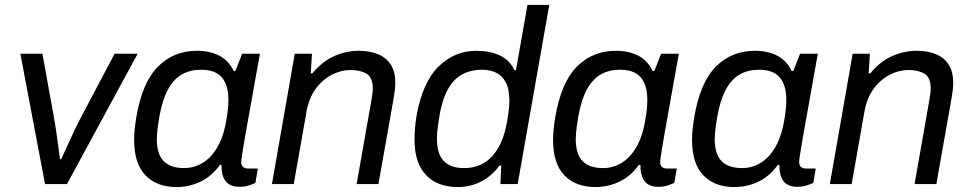

<svg xmlns="http://www.w3.org/2000/svg" viewBox="-20 -743 3910 775"><path d="M161.8 0 62.2 -526H151.2L198.8 -263.3Q202.2 -244.4 206.5 -215.2Q210.7 -186.1 214.9 -155.6Q219.2 -125.1 222.2 -100.5H227.2Q237.5 -124 251.5 -154.2Q265.4 -184.4 279.3 -213.9Q293.2 -243.4 303.7 -263.3L442.5 -526H535.6L250.4 0Z M692 12Q613.1 12 567.2 -35.2Q521.4 -82.4 521.4 -178.8Q521.4 -198.8 523.6 -220.7Q525.9 -242.7 529.9 -267.7Q553.4 -409.5 617.3 -473.8Q681.1 -538 774.6 -538Q827.4 -538 865.4 -518.2Q903.5 -498.3 923.5 -456.3H930.1L957.4 -526H1029.1L1006.9 -402.4Q1001.3 -368.3 993.8 -328.4Q986.3 -288.4 979.4 -248.9Q972.4 -209.3 966.5 -175.4Q960.6 -141.5 957.2 -118.3Q953.8 -95.1 953.8 -88.8Q953.8 -75.7 961.1 -69.2Q968.4 -62.7 981.4 -62.7H1020.8L1010.9 -4.9Q1000.9 0.1 984.2 5.6Q967.5 11.1 946.1 11.1Q918.3 11.1 901.3 -1.4Q884.4 -14 878.4 -37.6Q876.2 -45.7 875.1 -55.6Q873.9 -65.5 874.4 -76.2L867.8 -77.6Q835.3 -31.8 789.6 -9.9Q743.8 12 692 12ZM724.4 -64.5Q750 -64.5 775.8 -74.4Q801.7 -84.2 824.8 -106.1Q847.9 -128.1 865.9 -164.8Q883.8 -201.5 893.1 -254.7Q898.5 -285.7 900.2 -304.9Q901.9 -324.1 901.9 -339.4Q901.9 -399.2 875.7 -430.4Q849.5 -461.5 791.3 -461.5Q748.2 -461.5 715 -443.1Q681.8 -424.6 658.8 -383.3Q635.7 -342 623.4 -273.1Q619.4 -249.6 617.2 -233.1Q615 -216.6 614 -204.2Q613 -191.8 613 -181.4Q613 -120.9 640.6 -92.7Q668.2 -64.5 724.4 -64.5Z M1077.7 0 1169.7 -526H1239.4L1234.3 -446.7H1240.8Q1279.5 -494.1 1328 -516.1Q1376.5 -538 1428.1 -538Q1470.6 -538 1503.7 -525.2Q1536.8 -512.4 1556.1 -484Q1575.5 -455.7 1575.5 -409Q1575.5 -394.6 1573.7 -378.8Q1571.9 -363 1568.8 -345.6L1507.6 0H1419.6L1479.7 -341.2Q1481.7 -353.8 1483.2 -365.2Q1484.8 -376.5 1484.8 -385.7Q1484.8 -430 1459.8 -445.2Q1434.8 -460.4 1395 -460.4Q1356.7 -460.4 1319.4 -441.3Q1282.1 -422.3 1254.5 -384.9Q1227 -347.5 1217.1 -291.6L1165.7 0Z M1828.5 12Q1745 12 1699.1 -36.9Q1653.2 -85.7 1653.2 -178.8Q1653.2 -200.2 1655 -224Q1656.8 -247.9 1661.2 -274.8Q1685.3 -410.4 1749.9 -474.2Q1814.5 -538 1903.5 -538Q1956 -538 1996.4 -519.8Q2036.8 -501.5 2056.2 -459.9H2062.7L2109.1 -723H2197.1L2069.6 0H2000L2003.2 -74.6H1996.2Q1963.4 -30.8 1920.4 -9.4Q1877.4 12 1828.5 12ZM1852.9 -64.5Q1923.1 -64.5 1967.2 -113Q2011.3 -161.5 2026.6 -251.9Q2032.1 -283.5 2034 -302.2Q2036 -321 2036 -335.8Q2036 -384.1 2021.1 -411.5Q2006.3 -438.9 1981.4 -450.2Q1956.4 -461.5 1926.2 -461.5Q1855.1 -461.5 1813.1 -417.7Q1771.1 -373.8 1754.3 -278.2Q1750.4 -253.6 1747.9 -236.3Q1745.4 -219 1744.6 -206.4Q1743.8 -193.7 1743.8 -182.8Q1743.8 -120.4 1771.9 -92.5Q1800 -64.5 1852.9 -64.5Z M2383 12Q2304.1 12 2258.2 -35.2Q2212.4 -82.4 2212.4 -178.8Q2212.4 -198.8 2214.6 -220.7Q2216.9 -242.7 2220.9 -267.7Q2244.4 -409.5 2308.3 -473.8Q2372.1 -538 2465.6 -538Q2518.4 -538 2556.4 -518.2Q2594.5 -498.3 2614.5 -456.3H2621.1L2648.4 -526H2720.1L2697.9 -402.4Q2692.3 -368.3 2684.8 -328.4Q2677.3 -288.4 2670.4 -248.9Q2663.4 -209.3 2657.5 -175.4Q2651.6 -141.5 2648.2 -118.3Q2644.8 -95.1 2644.8 -88.8Q2644.8 -75.7 2652.1 -69.2Q2659.4 -62.7 2672.4 -62.7H2711.8L2701.9 -4.9Q2691.9 0.1 2675.2 5.6Q2658.5 11.1 2637.1 11.1Q2609.3 11.1 2592.3 -1.4Q2575.4 -14 2569.4 -37.6Q2567.2 -45.7 2566.1 -55.6Q2564.9 -65.5 2565.4 -76.2L2558.8 -77.6Q2526.3 -31.8 2480.6 -9.9Q2434.8 12 2383 12ZM2415.4 -64.5Q2441 -64.5 2466.8 -74.4Q2492.7 -84.2 2515.8 -106.1Q2538.9 -128.1 2556.9 -164.8Q2574.8 -201.5 2584.1 -254.7Q2589.5 -285.7 2591.2 -304.9Q2592.9 -324.1 2592.9 -339.4Q2592.9 -399.2 2566.7 -430.4Q2540.5 -461.5 2482.3 -461.5Q2439.2 -461.5 2406 -443.1Q2372.8 -424.6 2349.8 -383.3Q2326.7 -342 2314.4 -273.1Q2310.4 -249.6 2308.2 -233.1Q2306 -216.6 2305 -204.2Q2304 -191.8 2304 -181.4Q2304 -120.9 2331.6 -92.7Q2359.2 -64.5 2415.4 -64.5Z M2944 12Q2865.1 12 2819.2 -35.2Q2773.4 -82.4 2773.4 -178.8Q2773.4 -198.8 2775.6 -220.7Q2777.9 -242.7 2781.9 -267.7Q2805.4 -409.5 2869.3 -473.8Q2933.1 -538 3026.6 -538Q3079.4 -538 3117.4 -518.2Q3155.5 -498.3 3175.5 -456.3H3182.1L3209.4 -526H3281.1L3258.9 -402.4Q3253.3 -368.3 3245.8 -328.4Q3238.3 -288.4 3231.4 -248.9Q3224.4 -209.3 3218.5 -175.4Q3212.6 -141.5 3209.2 -118.3Q3205.8 -95.1 3205.8 -88.8Q3205.8 -75.7 3213.1 -69.2Q3220.4 -62.7 3233.4 -62.7H3272.8L3262.9 -4.9Q3252.9 0.1 3236.2 5.6Q3219.5 11.1 3198.1 11.1Q3170.3 11.1 3153.3 -1.4Q3136.4 -14 3130.4 -37.6Q3128.2 -45.7 3127.1 -55.6Q3125.9 -65.5 3126.4 -76.2L3119.8 -77.6Q3087.3 -31.8 3041.6 -9.9Q2995.8 12 2944 12ZM2976.4 -64.5Q3002 -64.5 3027.8 -74.4Q3053.7 -84.2 3076.8 -106.1Q3099.9 -128.1 3117.9 -164.8Q3135.8 -201.5 3145.1 -254.7Q3150.5 -285.7 3152.2 -304.9Q3153.9 -324.1 3153.9 -339.4Q3153.9 -399.2 3127.7 -430.4Q3101.5 -461.5 3043.3 -461.5Q3000.2 -461.5 2967 -443.1Q2933.8 -424.6 2910.8 -383.3Q2887.7 -342 2875.4 -273.1Q2871.4 -249.6 2869.2 -233.1Q2867 -216.6 2866 -204.2Q2865 -191.8 2865 -181.4Q2865 -120.9 2892.6 -92.7Q2920.2 -64.5 2976.4 -64.5Z M3329.7 0 3421.7 -526H3491.4L3486.3 -446.7H3492.8Q3531.5 -494.1 3580 -516.1Q3628.5 -538 3680.1 -538Q3722.6 -538 3755.7 -525.2Q3788.8 -512.4 3808.1 -484Q3827.5 -455.7 3827.5 -409Q3827.5 -394.6 3825.7 -378.8Q3823.9 -363 3820.8 -345.6L3759.6 0H3671.6L3731.7 -341.2Q3733.7 -353.8 3735.2 -365.2Q3736.8 -376.5 3736.8 -385.7Q3736.8 -430 3711.8 -445.2Q3686.8 -460.4 3647 -460.4Q3608.7 -460.4 3571.4 -441.3Q3534.1 -422.3 3506.5 -384.9Q3479 -347.5 3469.1 -291.6L3417.7 0Z"/></svg>

Font: Archivo Variable SemiBold
Style: Italic
Weight: 600
Italic angle: -10°
Designer: Hector Gatti
Foundry: Omnibus-Type
Version: Version 2.001